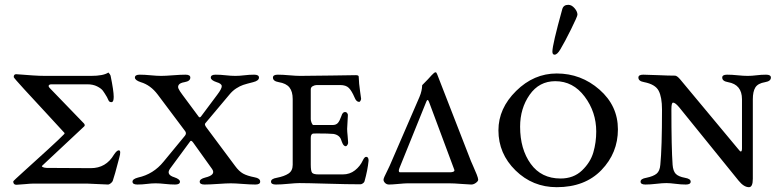

<svg xmlns="http://www.w3.org/2000/svg" viewBox="-20 -763 3245 797"><path d="M37 -443Q37 -455 47 -455Q49 -455 68 -453.5Q87 -452 115 -450Q143 -448 168 -448H358Q409 -448 430 -462Q437 -455 439 -449Q452 -386 452 -361Q452 -339 443 -339Q438 -339 435.5 -340.5Q433 -342 432 -343.5Q431 -345 428.5 -350.5Q426 -356 424 -360Q414 -377 407 -386.5Q400 -396 383 -404.5Q366 -413 343 -413H194Q185 -413 182.5 -408.5Q180 -404 187 -397L329 -250Q335 -242 328 -237L156 -76Q149 -71 165 -67L174 -66L357 -65Q420 -65 453 -121Q465 -139 473 -139Q484 -139 475 -108Q455 -31 448 -12Q446 -7 439.5 -2Q433 3 429 3Q419 3 384 1Q349 -1 340 -1H121Q108 -1 82 1.5Q56 4 48 4Q35 4 35 -10Q35 -12 80 -52.5Q125 -93 178 -141.5Q231 -190 246 -206Q250 -210 246 -213Q231 -230 177.5 -287.5Q124 -345 80.5 -392.5Q37 -440 37 -443ZM430 -462Z M635 -370Q605 -410 564 -422Q540 -430 540 -441Q540 -453 560 -453Q580 -453 605.5 -450.5Q631 -448 649 -448Q666 -448 698 -450.5Q730 -453 750 -453Q770 -453 770 -441Q770 -426 746 -422Q728 -419 722.5 -411.5Q717 -404 721 -395Q725 -386 737 -370L803 -281Q808 -272 814 -279L882 -370Q901 -395 900.5 -405.5Q900 -416 879 -422Q855 -430 855 -441Q855 -453 875 -453Q895 -453 917 -450.5Q939 -448 957 -448Q974 -448 994.5 -450.5Q1015 -453 1035 -453Q1055 -453 1055 -441Q1055 -428 1031 -422Q1003 -415 989.5 -410.5Q976 -406 960.5 -396Q945 -386 932 -370L832 -251Q828 -246 836 -235L956 -74Q972 -52 989 -42.5Q1006 -33 1037 -27Q1060 -23 1060 -9Q1060 3 1040 3Q1020 3 987.5 0.5Q955 -2 938 -2Q921 -2 885 0.5Q849 3 829 3Q809 3 809 -9Q809 -20 832 -26Q878 -37 860 -62L782 -171Q774 -182 770 -177L686 -63Q668 -38 704 -27Q727 -19 727 -9Q727 3 707 3Q687 3 665 0.5Q643 -2 626 -2Q609 -2 589.5 0.5Q570 3 550 3Q530 3 530 -9Q530 -20 553 -26Q617 -40 659 -92L748 -200Q755 -209 749 -218Z M1226 -448Q1275 -448 1357 -449.5Q1439 -451 1457 -451Q1469 -451 1469 -445Q1470 -415 1474.5 -385.5Q1479 -356 1479 -353Q1479 -350 1476.5 -345Q1474 -340 1471 -340Q1459 -340 1452 -358Q1440 -386 1428 -398Q1416 -410 1392 -410H1295Q1287 -410 1278.5 -405.5Q1270 -401 1270 -392V-268Q1270 -262 1273.5 -253Q1277 -244 1281 -244H1360Q1375 -244 1382.5 -252.5Q1390 -261 1397 -281Q1402 -298 1412 -298Q1418 -298 1421.5 -293Q1425 -288 1424 -283Q1421 -235 1421 -228Q1421 -218 1423 -199Q1425 -180 1425 -173Q1426 -168 1422.5 -162Q1419 -156 1415 -156Q1411 -156 1407.5 -159.5Q1404 -163 1402.5 -166.5Q1401 -170 1399 -174.5Q1397 -179 1397 -180Q1391 -202 1365 -207Q1345 -209 1295 -209Q1283 -209 1279.5 -208.5Q1276 -208 1273 -204Q1270 -200 1270 -191V-80Q1270 -53 1275.5 -46Q1281 -39 1303 -39H1403Q1432 -39 1453.5 -56Q1475 -73 1486 -97Q1493 -112 1500 -112Q1510 -112 1510 -96Q1506 -56 1493 -10Q1492 -6 1486.5 -2Q1481 2 1476 2Q1423 2 1338.5 -0.5Q1254 -3 1223 -3Q1208 -3 1177 0Q1146 3 1125 3Q1105 3 1105 -9Q1105 -21 1129 -25Q1160 -31 1177.5 -42.5Q1195 -54 1195 -79V-352Q1195 -383 1181.5 -400Q1168 -417 1137 -422Q1113 -426 1113 -441Q1113 -453 1133 -453Q1153 -453 1181 -450.5Q1209 -448 1226 -448Z M1866 -58 1762 -337Q1759 -345 1757 -347Q1755 -349 1753 -347Q1751 -345 1748 -337L1638 -65Q1635 -57 1635.5 -53Q1636 -49 1639 -48H1641H1849H1851Q1853 -48 1856 -48.5Q1859 -49 1861.5 -50Q1864 -51 1865.5 -53Q1867 -55 1866 -58ZM1671 -2Q1661 -2 1634 0.5Q1607 3 1595 3Q1585 3 1578.5 -3.5Q1572 -10 1572 -17Q1572 -21 1576 -30Q1580 -39 1589 -57Q1598 -75 1605 -92L1721 -360Q1727 -374 1729.5 -386Q1732 -398 1732 -403.5Q1732 -409 1733 -410Q1760 -437 1772 -451Q1783 -463 1788 -463Q1792 -463 1795 -454L1930 -107Q1933 -98 1943 -76Q1953 -54 1959 -38.5Q1965 -23 1965 -17Q1965 -11 1955.5 -4Q1946 3 1936 3Q1927 3 1895.5 0.5Q1864 -2 1845 -2Z M2306 -558Q2293 -536 2282 -536Q2273 -536 2273 -549Q2273 -577 2314 -725Q2319 -743 2339 -743Q2353 -743 2365 -729Q2377 -715 2377 -702Q2377 -695 2350.5 -641.5Q2324 -588 2306 -558ZM2049 -222Q2049 -313 2122.5 -385.5Q2196 -458 2291 -458Q2392 -458 2468.5 -391Q2545 -324 2545 -226Q2545 -128 2476.5 -57Q2408 14 2291 14Q2191 14 2120 -55.5Q2049 -125 2049 -222ZM2285 -426Q2218 -426 2178.5 -369.5Q2139 -313 2139 -237Q2139 -144 2183 -83Q2227 -22 2307 -22Q2361 -22 2396 -55.5Q2431 -89 2443 -130.5Q2455 -172 2455 -217Q2455 -298 2407 -362Q2359 -426 2285 -426Z M3105 -351V-21Q3105 14 3089 14Q3068 14 3046 -13L2799 -318Q2783 -337 2774 -337Q2767 -337 2767 -310Q2767 -149 2772 -79Q2774 -53 2785 -41.5Q2796 -30 2823 -25Q2847 -21 2847 -9Q2847 3 2827 3Q2807 3 2784 0Q2761 -3 2746 -3Q2730 -3 2704.5 0Q2679 3 2659 3Q2639 3 2639 -9Q2639 -21 2663 -25Q2692 -31 2705.5 -42Q2719 -53 2721 -79Q2728 -149 2728 -308Q2728 -360 2714 -386.5Q2700 -413 2654 -422Q2630 -426 2630 -441Q2630 -453 2650 -453Q2669 -453 2712 -451Q2755 -449 2782 -449Q2790 -449 2803 -434L3042 -147Q3052 -134 3055 -134Q3060 -134 3060 -147V-351Q3060 -412 3002 -422Q2978 -426 2978 -441Q2978 -453 2998 -453Q3018 -453 3042 -450.5Q3066 -448 3084 -448Q3101 -448 3120.5 -450.5Q3140 -453 3160 -453Q3180 -453 3180 -441Q3180 -426 3156 -422Q3126 -417 3115.5 -400Q3105 -383 3105 -351Z"/></svg>

Font: EB Garamond SC 12
Style: Regular
Weight: 400
Version: Version 0.016 ; ttfautohint (v0.97) -l 8 -r 50 -G 200 -x 0 -